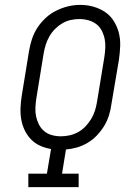

<svg xmlns="http://www.w3.org/2000/svg" viewBox="-20 -766 540 786"><path d="M96 0V-55H172L189 -156Q165 -160 144 -169.5Q123 -179 107 -195.5Q91 -212 81 -233Q71 -254 67 -277Q63 -300 64 -324.5Q65 -349 69 -374L99 -558Q103 -582 111 -606.5Q119 -631 133.5 -653Q148 -675 167.5 -693Q187 -711 210.5 -722.5Q234 -734 258.5 -740Q283 -746 309 -746Q337 -746 363 -738.5Q389 -731 410.5 -716.5Q432 -702 446 -679.5Q460 -657 466.5 -631.5Q473 -606 472 -578Q471 -550 467 -522L436 -339Q433 -316 426 -293.5Q419 -271 406.5 -250.5Q394 -230 377 -212Q360 -194 339 -181.5Q318 -169 295.5 -162.5Q273 -156 250 -154L234 -55H302V0ZM229 -208Q247 -208 265 -212Q283 -216 299.5 -225Q316 -234 329.5 -248Q343 -262 353 -278.5Q363 -295 368.5 -312.5Q374 -330 377 -348L407 -531Q410 -550 411 -569.5Q412 -589 408.5 -606.5Q405 -624 396.5 -640.5Q388 -657 374 -667.5Q360 -678 342 -683Q324 -688 305 -688Q287 -688 269 -684Q251 -680 235 -670.5Q219 -661 205.5 -647.5Q192 -634 182.5 -617.5Q173 -601 167.5 -583.5Q162 -566 159 -549L129 -365Q126 -346 125 -327Q124 -308 127.5 -290.5Q131 -273 139 -257Q147 -241 160.5 -229.5Q174 -218 192 -213Q210 -208 229 -208Z"/></svg>

Font: Iosevka Curly Slab LtObl
Style: Regular
Weight: 300
Italic angle: -9°
Monospace: yes
Designer: Belleve Invis
Foundry: Belleve Invis
Version: Version 11.0.0; ttfautohint (v1.8.3)